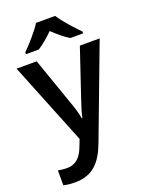

<svg xmlns="http://www.w3.org/2000/svg" viewBox="-181 -855 907 1183"><g transform="rotate(-20 272.5 -263.0)"><path d="M335 -766H209C182 -721 123 -656 85 -618V-606H169C204 -628 236 -656 271 -690C307 -656 341 -627 376 -606H460V-618C424 -655 362 -721 335 -766ZM0 -542 217 -2 198 46C177 101 145 140 84 140C61 140 39 137 25 134V232C42 236 66 240 100 240C218 240 276 173 318 60L545 -542H415L311 -233C297 -193 283 -148 277 -117H273C267 -153 255 -193 240 -233L132 -542Z"/></g></svg>

Font: Noto Sans Syriac SemiBold
Style: Regular
Weight: 600
Designer: Patrick Giasson and the Monotype Design Team
Foundry: Monotype Imaging Inc.
Version: Version 3.000